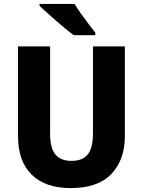

<svg xmlns="http://www.w3.org/2000/svg" viewBox="-20 -951 730 981"><path d="M618 -256Q618 -134 549 -62Q480 10 342 10Q211 10 141.5 -59Q72 -128 72 -255V-714H236V-269Q236 -193 263.5 -161Q291 -129 345 -129Q402 -129 428.5 -162Q455 -195 455 -270V-714H618ZM361 -931Q374 -909 393.5 -881.5Q413 -854 433 -828Q453 -802 467 -784V-771H357Q340 -783 316 -803Q292 -823 266.5 -845Q241 -867 218.5 -887.5Q196 -908 182 -921V-931Z"/></svg>

Font: Noto Sans Devanagari UI SemiCondensed ExtraBold
Style: Regular
Weight: 800
Width: 4
Designer: Jelle Bosma - Monotype Design Team
Foundry: Monotype Imaging Inc.
Version: Version 2.004; ttfautohint (v1.8.4.7-5d5b)